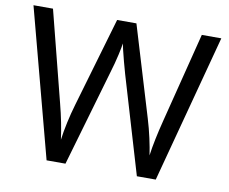

<svg xmlns="http://www.w3.org/2000/svg" viewBox="-78 -812 1086 911"><g transform="rotate(10 465.0 -357.0)"><path d="M917 -714 727 0H636L497 -468Q489 -497 481 -526Q473 -555 468 -577.5Q463 -600 461 -609Q460 -596 450.5 -553.5Q441 -511 427 -465L292 0H201L12 -714H106L217 -278Q229 -232 237.5 -189Q246 -146 251 -108Q256 -147 266 -193Q276 -239 289 -283L415 -714H508L639 -280Q653 -234 663 -188.5Q673 -143 678 -108Q683 -145 692 -188.5Q701 -232 713 -279L823 -714Z"/></g></svg>

Font: Noto Sans Cypro Minoan
Style: Regular
Weight: 400
Designer: David Williams
Foundry: David Williams
Version: Version 1.503; ttfautohint (v1.8.4.7-5d5b)